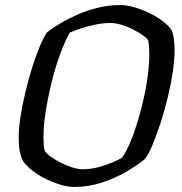

<svg xmlns="http://www.w3.org/2000/svg" viewBox="-20 -740 719 760"><path d="M274 0Q248 0 217.5 -9.5Q187 -19 158 -33.5Q129 -48 106.5 -66Q84 -84 73 -100Q63 -116 58.5 -140Q54 -164 54 -195Q54 -231 61 -277Q68 -323 80 -373Q92 -423 106.5 -470Q121 -517 136.5 -554Q152 -591 166 -612Q188 -629 219 -647.5Q250 -666 287.5 -682.5Q325 -699 368 -709.5Q411 -720 457 -720Q481 -720 511 -711.5Q541 -703 570 -689Q599 -675 622.5 -657.5Q646 -640 658 -623Q665 -608 668 -586.5Q671 -565 671 -541Q671 -504 664 -456Q657 -408 644.5 -356.5Q632 -305 616.5 -256.5Q601 -208 585 -169.5Q569 -131 554 -111Q527 -88 483 -62Q439 -36 385.5 -18Q332 0 274 0ZM308 -70Q339 -70 370.5 -78.5Q402 -87 427.5 -98Q453 -109 464 -117Q481 -142 496.5 -179Q512 -216 525.5 -261Q539 -306 549.5 -353Q560 -400 565.5 -444.5Q571 -489 571 -525Q571 -539 570 -553.5Q569 -568 567 -579Q565 -586 549.5 -597.5Q534 -609 511.5 -621Q489 -633 463.5 -641Q438 -649 417 -649Q389 -649 359.5 -643Q330 -637 303.5 -628.5Q277 -620 256 -611Q237 -577 218 -525.5Q199 -474 184.5 -415Q170 -356 161 -299.5Q152 -243 152 -198Q152 -181 153 -167.5Q154 -154 157 -143Q164 -132 181.5 -119.5Q199 -107 221.5 -95.5Q244 -84 267 -77Q290 -70 308 -70Z"/></svg>

Font: Texturina Medium 12pt Medium
Style: Italic
Weight: 500
Italic angle: -11°
Version: Version 1.002